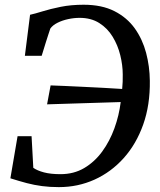

<svg xmlns="http://www.w3.org/2000/svg" viewBox="-20 -771 665 799"><path d="M225 7.7Q187.1 7.7 154.9 3.4Q122.7 -0.8 91.4 -9Q60 -17.3 23.2 -29L53.1 -204.1H111.4L118.6 -72.6Q135.1 -61 163 -53.6Q191 -46.2 231.9 -46.2Q287.2 -46.2 330.5 -71.7Q373.8 -97.3 405.3 -140.4Q436.7 -183.5 456.1 -237Q475.5 -290.5 482.3 -346.3L175.9 -336.8L190.6 -415.6Q213.8 -415 249.3 -413.3Q284.8 -411.7 326 -409.7Q367.2 -407.7 409.4 -405.5Q451.5 -403.3 488.4 -400.8Q490 -414.6 490.5 -430.2Q491 -445.9 490.8 -460.9Q490.7 -499.9 480.5 -541.3Q470.3 -582.8 448.8 -618.1Q427.4 -653.4 393.3 -675Q359.2 -696.7 311.4 -696.7Q287.7 -696.7 263.4 -691.4Q239.1 -686.2 219.3 -676.2Q199.5 -666.3 189.4 -652.2Q184.9 -638.7 180.3 -624.6Q175.6 -610.4 171.1 -596Q166.5 -581.6 162.2 -567.1Q157.9 -552.6 153.4 -538.7H83.5L105.1 -709.5Q124.8 -713.8 157.1 -723.8Q189.5 -733.9 232.6 -742.6Q275.7 -751.3 328 -751.3Q403.7 -751.3 456.2 -724.6Q508.7 -697.9 540.9 -652.8Q573 -607.7 588 -551.2Q602.9 -494.7 603.5 -435Q604.9 -334.3 576 -252.9Q547.2 -171.6 494.9 -113.2Q442.6 -54.9 373.5 -23.6Q304.3 7.7 225 7.7Z"/></svg>

Font: Merriweather 7pt Light
Style: Italic
Weight: 300
Italic angle: -7.8°
Designer: Eben Sorkin
Foundry: Eben Sorkin
Version: Version 2.200;gftools[0.9.31]